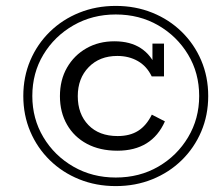

<svg xmlns="http://www.w3.org/2000/svg" viewBox="-20 -618 754 650"><path d="M371.9 12Q305.3 12 248.3 -11Q191.3 -34 148.8 -75.5Q106.3 -117 82.6 -172.5Q58.9 -228 58.9 -293Q58.9 -358 82.6 -413.5Q106.3 -469 148.8 -510.5Q191.3 -552 248.3 -575Q305.3 -598 371.9 -598Q438.5 -598 495.5 -575Q552.5 -552 595 -510.5Q637.5 -469 661.2 -413.5Q684.9 -358 684.9 -293Q684.9 -228 661.2 -172.5Q637.5 -117 595 -75.5Q552.5 -34 495.5 -11Q438.5 12 371.9 12ZM371.9 -17Q452 -17 515.7 -53.8Q579.4 -90.7 616.8 -153.4Q654.3 -216.1 654.3 -293Q654.3 -370.9 616.8 -433.1Q579.4 -495.3 515.7 -532.2Q452 -569 371.9 -569Q292.7 -569 228.6 -532.2Q164.4 -495.3 126.9 -433.1Q89.4 -370.9 89.4 -293Q89.4 -216.1 126.9 -153.4Q164.4 -90.7 228.6 -53.8Q292.7 -17 371.9 -17ZM377.3 -107.8Q318.1 -107.8 274.5 -131Q230.9 -154.2 206.9 -196.1Q182.9 -238 182.9 -292.4Q182.9 -347.4 206.9 -389.1Q230.9 -430.8 272.5 -454.5Q314 -478.2 367.2 -478.2Q421.4 -478.2 457.1 -454.6Q492.8 -431 509.8 -387.4L496.1 -394.7V-470.3H535.2V-359.3H493.6Q477.1 -393.8 446.8 -411.2Q416.5 -428.6 377.2 -428.6Q317.2 -428.6 280.3 -390.7Q243.3 -352.8 243.3 -292.6Q243.3 -231.8 279.4 -194.6Q315.4 -157.4 378.2 -157.4Q419.7 -157.4 447.7 -175.1Q475.7 -192.8 494 -229.9L538.3 -207.1Q516.3 -157.6 476.1 -132.7Q435.8 -107.8 377.3 -107.8Z"/></svg>

Font: Rokkitt SemiBold
Style: Italic
Weight: 600
Italic angle: -9°
Designer: Vernon Adams
Foundry: Vernon Adams
Version: Version 3.103